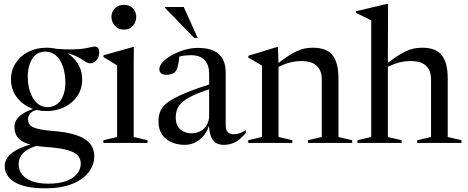

<svg xmlns="http://www.w3.org/2000/svg" viewBox="-20 -755 2470 1014"><path d="M219.5 239.5Q163 239.5 122.2 230.8Q81.5 222 55.5 205.8Q29.5 189.5 17.2 168Q5 146.5 5 121.5Q5 102 15 84Q25 66 47 50Q69 34 105.2 20Q141.5 6 194 -5.5H225.5V4.5Q169.5 13 137.5 29Q105.5 45 92 66Q78.5 87 78.5 111Q78.5 144 97.2 167.2Q116 190.5 151 202.8Q186 215 235.5 215Q291.5 215 329.5 201Q367.5 187 387 163Q406.5 139 406.5 109.5Q406.5 88 396 72.8Q385.5 57.5 362.5 47Q339.5 36.5 301.8 30Q264 23.5 209.5 20Q163 15.5 133.2 6.5Q103.5 -2.5 86.8 -16.2Q70 -30 63.2 -47Q56.5 -64 56.5 -84.5Q56.5 -121.5 90.2 -147.2Q124 -173 181.5 -187.5L189.5 -176.5Q155.5 -173.5 141.8 -158.2Q128 -143 128 -126Q128 -112 133.2 -101.8Q138.5 -91.5 153.2 -84Q168 -76.5 195.8 -71.2Q223.5 -66 268 -62.5Q322 -58 361.2 -47.8Q400.5 -37.5 426.5 -21.2Q452.5 -5 465.2 17.8Q478 40.5 478 70.5Q478 114.5 449.2 153.2Q420.5 192 362.8 215.8Q305 239.5 219.5 239.5ZM225 -168.5Q172.5 -168.5 130 -190.2Q87.5 -212 62.8 -249.5Q38 -287 38 -335.5Q38 -384 62.8 -422Q87.5 -460 130 -481.5Q172.5 -503 225 -503Q266 -503 300.5 -490.5Q335 -478 360.5 -455.2Q386 -432.5 400 -402.2Q414 -372 414 -335.5Q414 -287 389.5 -249.5Q365 -212 322.2 -190.2Q279.5 -168.5 225 -168.5ZM238.5 -189.5Q285.5 -194 307.8 -237.5Q330 -281 324 -344Q318.5 -410 288.8 -447.8Q259 -485.5 211.5 -482Q167.5 -478.5 145 -434.8Q122.5 -391 127.5 -328Q132.5 -264 162.5 -225Q192.5 -186 238.5 -189.5ZM288.5 -480 269 -498Q327.5 -493 365 -494Q402.5 -495 425 -498.8Q447.5 -502.5 460.2 -505.8Q473 -509 481.5 -509Q492 -509 498 -502Q504 -495 504 -479.5Q504 -451.5 488.8 -436Q473.5 -420.5 456 -420.5Q444.5 -420.5 432.5 -428.5Q420.5 -436.5 403 -447.5Q385.5 -458.5 358.2 -467.8Q331 -477 288.5 -480Z M635 -598.5Q604.5 -598.5 586.5 -619.2Q568.5 -640 568.5 -666Q568.5 -692 586.5 -710.8Q604.5 -729.5 635 -729.5Q665.5 -729.5 682.5 -710.8Q699.5 -692 699.5 -666Q699.5 -640 682.5 -619.2Q665.5 -598.5 635 -598.5ZM687 -507 686 -413.5V-31.5L759 -14.5V0H526V-14.5L598.5 -31.5V-409Q593 -413 581.8 -420.2Q570.5 -427.5 556.2 -436Q542 -444.5 526.5 -453V-463L683 -507Z M1116.5 -319.5 1122.5 -295Q1054.5 -275 1012.2 -256.5Q970 -238 947.5 -219.2Q925 -200.5 916.5 -179.8Q908 -159 908 -134Q908 -93 932 -72Q956 -51 990.5 -51Q1018 -51 1039 -62.5Q1060 -74 1072.2 -95.2Q1084.5 -116.5 1084.5 -146V-364.5Q1084.5 -412.5 1060.8 -438Q1037 -463.5 987.5 -463.5Q965 -463.5 941.5 -459.5Q918 -455.5 903 -448L929 -468.5Q927.5 -451 924.5 -432.5Q921.5 -414 917 -399Q912.5 -384 906 -376.5Q899 -368.5 886.2 -364.2Q873.5 -360 859.5 -360Q842.5 -360 832 -367.2Q821.5 -374.5 821.5 -389Q821.5 -408.5 840.5 -428.5Q859.5 -448.5 889.8 -465Q920 -481.5 955.5 -491.8Q991 -502 1024 -502Q1078 -502 1110.2 -486.2Q1142.5 -470.5 1157.2 -441.5Q1172 -412.5 1172 -373V-92Q1172 -75.5 1177.2 -65.5Q1182.5 -55.5 1191.8 -50.8Q1201 -46 1213.5 -46Q1229 -46 1245 -51.2Q1261 -56.5 1278 -68V-52.5Q1244.5 -13 1217.2 -1.5Q1190 10 1162.5 10Q1134 10 1117 -2.8Q1100 -15.5 1092.2 -39.5Q1084.5 -63.5 1083.5 -97L1085.5 -98Q1077.5 -67 1058.8 -42.5Q1040 -18 1013.5 -4Q987 10 955.5 10Q896 10 856.5 -22Q817 -54 817 -114.5Q817 -146.5 828.2 -171.2Q839.5 -196 871 -218.2Q902.5 -240.5 961.8 -264.8Q1021 -289 1116.5 -319.5ZM1024 -554.5H1005.5L852 -713V-718H950.5Z M1451 -411V-31.5L1524 -14.5V0H1291V-14.5L1363.5 -31.5V-408Q1355.5 -413.5 1340.5 -422.5Q1325.5 -431.5 1291.5 -450.5V-460.5L1444 -507H1448ZM1606.5 -14.5 1679.5 -31.5V-334Q1679.5 -366.5 1667.8 -388.2Q1656 -410 1632.5 -421.2Q1609 -432.5 1572 -432.5Q1532.5 -432.5 1497.2 -420.8Q1462 -409 1441 -395.5L1431.5 -407.5Q1467.5 -436 1495.2 -454.8Q1523 -473.5 1545.5 -484Q1568 -494.5 1589 -498.8Q1610 -503 1633 -503Q1704 -503 1735.8 -463.8Q1767.5 -424.5 1767.5 -340V-31.5L1840 -14.5V0H1606.5Z M2183.5 -14.5 2256.5 -31.5V-334Q2256.5 -366.5 2245 -388.2Q2233.5 -410 2209.8 -421.2Q2186 -432.5 2149 -432.5Q2109.5 -432.5 2074.2 -420.8Q2039 -409 2018 -395.5L2008.5 -407.5Q2044.5 -436 2072.2 -454.8Q2100 -473.5 2122.5 -484Q2145 -494.5 2166 -498.8Q2187 -503 2210.5 -503Q2281 -503 2312.8 -463.8Q2344.5 -424.5 2344.5 -340V-31.5L2417 -14.5V0H2183.5ZM2101 0H1868V-14.5L1940.5 -31.5V-646.5Q1934 -651 1922.5 -656.8Q1911 -662.5 1895.2 -670Q1879.5 -677.5 1860 -686.5V-695.5L2025.5 -735H2029.5L2028.5 -474.5V-31.5L2101 -14.5Z"/></svg>

Font: Newsreader 60pt
Style: Regular
Weight: 400
Designer: Hugues Gentile
Foundry: Production Type
Version: Version 1.003